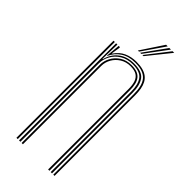

<svg xmlns="http://www.w3.org/2000/svg" viewBox="-241 -794 839 839"><g transform="rotate(45 178.0 -375.0)"><path d="M289.8 0V-497.5Q289.8 -522.2 285.2 -541.2Q280.8 -560.2 270.4 -573.2Q260 -586.2 242.1 -592.9Q224.2 -599.5 197.5 -599.5Q157.5 -599.5 130.2 -581.5Q103 -563.5 89.8 -533.8H87.8L94 -600H102V-593.2L96 -556.5H98Q115.8 -582.8 141.4 -594.4Q167 -606 198.2 -606Q221.2 -606 238.1 -601.4Q255 -596.8 266.4 -587.9Q277.8 -579 284.6 -565.9Q291.5 -552.8 294.5 -535.6Q297.5 -518.5 297.5 -497.5V0ZM62 0V-600H70V0ZM94 0V-484.5Q94 -507.2 105.8 -529.2Q117.5 -551.2 139.9 -565.9Q162.2 -580.5 194 -580.5Q214.8 -580.5 228.6 -575Q242.5 -569.5 250.6 -558.9Q258.8 -548.2 262.2 -532.9Q265.8 -517.5 265.8 -497.5V0H257.8V-497.5Q257.8 -522.2 252 -539.2Q246.2 -556.2 232.4 -565.1Q218.5 -574 193.5 -574Q166.5 -574 145.9 -561.1Q125.2 -548.2 113.6 -527.8Q102 -507.2 102 -484.5V0ZM78 0V-600H86L84 -510.2H86Q95 -547 123.4 -570.1Q151.8 -593.2 195.8 -593.2Q245.8 -593.2 263.8 -568.5Q281.8 -543.8 281.8 -497.5V0H273.8V-497.5Q273.8 -540.8 257.1 -563.8Q240.5 -586.8 195 -586.8Q160.5 -586.8 136.2 -571.6Q112 -556.5 99.2 -533Q86.5 -509.5 86.5 -484.5V0ZM167.5 -645 237 -750H247L174.5 -645ZM195.5 -645 277 -750H287L202.5 -645ZM181.5 -645 257 -750H267L188.5 -645Z"/></g></svg>

Font: Big Shoulders Inline Text Thin Thin
Style: Regular
Weight: 250
Version: Version 2.002